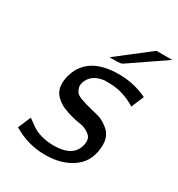

<svg xmlns="http://www.w3.org/2000/svg" viewBox="-162 -771 822 886"><g transform="rotate(30 249.0 -327.5)"><path d="M37 -39 66 -107 95 -86Q143 -49 220 -48Q326 -48 342 -122Q349 -153 333 -169.5Q317 -186 287 -195L268 -198Q250 -201 228.5 -206.5Q207 -212 183 -222Q159 -232 140 -249.5Q121 -267 115 -289Q108 -314 115 -349Q146 -484 320 -484Q399 -484 470 -450L442 -383Q375 -425 302 -426H275Q207 -418 190 -364Q183 -342 197 -320Q202 -308 228.5 -298Q255 -288 291.5 -279.5Q328 -271 339 -267Q340 -267 349 -262.5Q358 -258 365 -253.5Q372 -249 382.5 -240.5Q393 -232 400 -222.5Q407 -213 412 -198.5Q417 -184 417 -167Q417 -80 358 -35.5Q299 9 208 9Q116 9 37 -39ZM241 -530 414 -664H498L309 -535Q298 -530 284 -530Z"/></g></svg>

Font: Coval
Style: Light Italic
Weight: 300
Foundry: Context Ltd
Version: Version 001.000